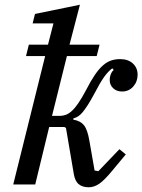

<svg xmlns="http://www.w3.org/2000/svg" viewBox="-20 -780 602 812"><path d="M355 12Q329 12 313 -1Q297 -14 292 -45L259 -239L252 -243H188L129 0H36L171 -543H90L102 -591H183L206 -681H118L128 -721L318 -760L274 -591H401L389 -543H263L200 -290H234Q246 -290 258.5 -294.5Q271 -299 284.5 -311.5Q298 -324 312.5 -345.5Q327 -367 345 -401Q364 -438 381 -463Q398 -488 415 -503Q432 -518 449.5 -524Q467 -530 488 -530Q522 -530 542 -511.5Q562 -493 562 -464Q562 -435 543.5 -414Q525 -393 496 -393Q473 -393 458.5 -407Q444 -421 444 -441Q444 -455 449 -467Q454 -479 461 -484L455 -491Q438 -479 421 -455.5Q404 -432 378 -382Q363 -354 351 -335.5Q339 -317 329.5 -305.5Q320 -294 310.5 -288Q301 -282 290 -279V-274Q320 -269 335 -250.5Q350 -232 358 -185L380 -59L396 -56L485 -149L512 -127L458 -62Q422 -18 400 -3Q378 12 355 12Z"/></svg>

Font: IBM Plex Serif Text
Style: Italic
Weight: 450
Italic angle: -14°
Designer: Mike Abbink, Paul van der Laan, Pieter van Rosmalen
Foundry: Bold Monday
Version: Version 3.001